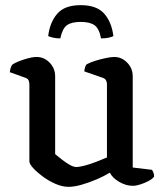

<svg xmlns="http://www.w3.org/2000/svg" viewBox="-20 -721 639 745"><path d="M246 4Q222 4 195.5 -7.5Q169 -19 146 -36Q123 -53 108.5 -69Q94 -85 94 -95V-394Q94 -402 91 -409Q88 -416 79 -419L18 -441Q20 -455 23 -462Q26 -469 30 -472Q47 -482 75.5 -491Q104 -500 122 -500Q151 -500 172.5 -478Q194 -456 194 -425V-123Q205 -114 219.5 -102.5Q234 -91 249.5 -82Q265 -73 276 -73Q288 -73 309 -78.5Q330 -84 353 -93Q376 -102 395 -110V-394Q395 -402 391.5 -409Q388 -416 379 -419L307 -444Q308 -455 311 -462.5Q314 -470 317 -472Q328 -478 348 -484.5Q368 -491 389.5 -495.5Q411 -500 423 -500Q452 -500 473.5 -478Q495 -456 495 -425V-71L570 -62Q572 -59 575 -52Q578 -45 578 -36Q572 -27 557 -19Q542 -11 525 -5.5Q508 0 496 0Q469 0 443 -15Q417 -30 406 -51Q385 -38 356 -25.5Q327 -13 297.5 -4.5Q268 4 246 4ZM293 -701Q355 -701 384 -668.5Q413 -636 420 -581Q415 -578 402.5 -575Q390 -572 372 -572Q365 -610 347 -623Q329 -636 293 -636Q257 -636 239.5 -623Q222 -610 214 -572Q198 -572 185.5 -575Q173 -578 167 -581Q173 -633 201.5 -667Q230 -701 293 -701Z"/></svg>

Font: Texturina Medium 12pt Medium
Style: Regular
Weight: 500
Version: Version 1.002